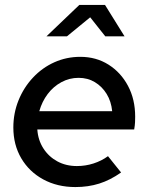

<svg xmlns="http://www.w3.org/2000/svg" viewBox="-20 -747 602 777"><path d="M285 10Q212 10 155 -21Q98 -52 66 -106.5Q34 -161 34 -231Q34 -289 55 -341Q76 -393 113.5 -433Q151 -473 200 -495Q249 -517 305 -517Q369 -517 419 -485.5Q469 -454 498 -399.5Q527 -345 527 -275Q527 -265 526.5 -252.5Q526 -240 523 -223H131Q134 -180 155.5 -146.5Q177 -113 212 -94Q247 -75 291 -75Q326 -75 358.5 -85.5Q391 -96 417 -115L470 -49Q426 -18 381.5 -4Q337 10 285 10ZM139 -297H434Q430 -337 411.5 -367Q393 -397 364 -414.5Q335 -432 298 -432Q261 -432 228.5 -414.5Q196 -397 173 -366.5Q150 -336 139 -297ZM168 -600 301 -727H405L484 -600H406L345 -677L251 -600Z"/></svg>

Font: Red Hat Display SemiBold
Style: Italic
Weight: 600
Italic angle: -12°
Designer: Pentagram, MCKL
Foundry: Pentagram, MCKL
Version: Version 1.023